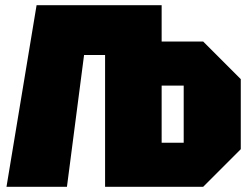

<svg xmlns="http://www.w3.org/2000/svg" viewBox="-20 -720 968 740"><path d="M603 -700V-560H763L908 -415V-145L763 0H385V-508H304L238 0H5L121 -700ZM688 -390H603V-170H688Z"/></svg>

Font: Tektur SemiCondensed Black
Style: Regular
Weight: 900
Width: 4
Designer: Adam Jagosz
Foundry: Adam Jagosz
Version: Version 1.005;gftools[0.9.30]